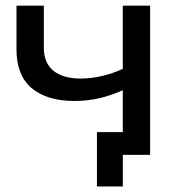

<svg xmlns="http://www.w3.org/2000/svg" viewBox="-20 -550 646 682"><path d="M38.6 -374.6V-529.9H135.7V-380.6Q135.7 -325.9 170.1 -298.4Q204.6 -271 266.3 -271Q343.4 -271 423.6 -308.7L423.4 -233Q336.4 -191.3 245.7 -191.3Q146.7 -191.3 92.6 -236.9Q38.6 -282.4 38.6 -374.6ZM324.3 -80.6H505.6V0H392.9L416.3 -25.1V112.4H324.3ZM416.1 -529.9H513.3V0H416.1Z"/></svg>

Font: iiserrat Thin
Style: Regular
Weight: 100
Designer: Akira Ohta
Foundry: Akira Ohta
Version: Version 1.200;Glyphs 3.3.1 (3343)